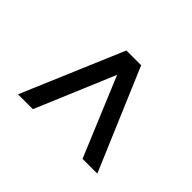

<svg xmlns="http://www.w3.org/2000/svg" viewBox="-91 -502 606 606"><g transform="rotate(-45 211.5 -199.0)"><path d="M381.3 -166.5 41.5 -22.5V-88.4L356.4 -219.7V-177.7L41.5 -310.1V-376.5L381.3 -232.4Z"/></g></svg>

Font: Lateef Medium
Style: Regular
Weight: 500
Designer: SIL International
Foundry: SIL International
Version: Version 4.200